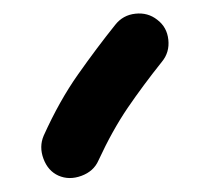

<svg xmlns="http://www.w3.org/2000/svg" viewBox="-20 -786 300 279"><path d="M208.5 -757.3Q222.7 -746.6 224.6 -728.3Q226.6 -710 215.3 -696.3Q188 -662.1 165.5 -629.2Q143.1 -596.2 123 -552.7Q116.2 -537.1 98.4 -530.5Q80.6 -523.9 64.9 -530.8Q49.8 -537.6 43.2 -555.2Q36.6 -572.8 43.5 -588.9Q66.4 -639.6 93.3 -677.7Q120.1 -715.8 147.5 -750Q158.7 -764.2 176.8 -766.1Q194.8 -768.1 208.5 -757.3Z"/></svg>

Font: Mikhak-DS1-FD Black
Style: Regular
Weight: 900
Designer: Amin Abedi
Version: Version 3.2